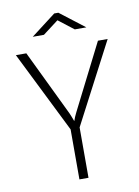

<svg xmlns="http://www.w3.org/2000/svg" viewBox="-96 -944 731 1008"><g transform="rotate(-10 270.0 -440.5)"><path d="M265.1 -880.9H287.1L418.5 -779.8H356.9L275.4 -842.8L192.4 -779.8H132.8ZM244.1 -266.6 28.8 -700.2H84.5L252.9 -350.6Q255.9 -344.2 260.7 -331.8Q265.6 -319.3 270 -307.6H271.5Q275.9 -323.7 289.6 -350.6L466.3 -700.2H518.1L292.5 -268.6V0H244.1Z"/></g></svg>

Font: Selawik Light
Style: Regular
Weight: 300
Designer: Aaron Bell
Foundry: Microsoft Corporation
Version: Version 1.01